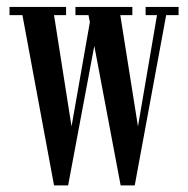

<svg xmlns="http://www.w3.org/2000/svg" viewBox="-20 -544 553 565"><path d="M139 1.5 46 -499.5H8V-523.5H174.5V-499.5H139L190.5 -172L244.5 -479L240.5 -499.5H202V-523.5H369.5V-499.5H334L386 -172L442 -499.5H408.5V-523.5H505.5V-499.5H469L376.5 1.5H335L257.5 -409L180.5 1.5Z"/></svg>

Font: Imbue 50pt Medium
Style: Regular
Weight: 500
Designer: Tyler Finck
Foundry: Etcetera Type Company
Version: Version 1.102; ttfautohint (v1.8.3)